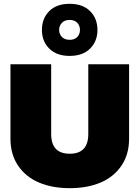

<svg xmlns="http://www.w3.org/2000/svg" viewBox="-20 -983 736 1013"><path d="M347.2 -688Q278.8 -688 240 -726.6Q201.2 -765.1 201.2 -825.2Q201.2 -885.7 239.7 -924.3Q278.3 -962.9 347.2 -962.9Q416.5 -962.9 455.3 -924.3Q494.1 -885.7 494.1 -825.2Q494.1 -765.1 455.3 -726.6Q416.5 -688 347.2 -688ZM347.2 -772.9Q373.5 -772.9 387.7 -787.8Q401.9 -802.7 401.9 -825.2Q401.9 -847.7 387.7 -862.8Q373.5 -877.9 347.2 -877.9Q321.3 -877.9 306.6 -862.5Q292 -847.2 292 -825.2Q292 -803.2 306.6 -788.1Q321.3 -772.9 347.2 -772.9ZM35.2 -251V-644H250V-275.9Q250 -171.9 348.1 -171.9Q445.8 -171.9 445.8 -275.9V-644H661.1V-251Q661.1 -168 620.4 -108.4Q579.6 -48.8 509.8 -19.5Q439.9 9.8 348.1 9.8Q256.3 9.8 186.5 -19.5Q116.7 -48.8 75.9 -108.4Q35.2 -168 35.2 -251Z"/></svg>

Font: Kanit ExtraBold
Style: Regular
Weight: 800
Designer: Katatrad Team
Foundry: CadsonDemak
Version: Version 1.000;PS 001.000;hotconv 1.0.88;makeotf.lib2.5.64775